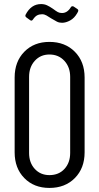

<svg xmlns="http://www.w3.org/2000/svg" viewBox="-20 -915 488 944"><path d="M52 -166V-534Q52 -612 99.5 -660.5Q147 -709 223 -709Q300 -709 348 -660.5Q396 -612 396 -534V-166Q396 -88 348 -39.5Q300 9 223 9Q147 9 99.5 -39.5Q52 -88 52 -166ZM325 -163V-537Q325 -585 296.5 -616Q268 -647 223 -647Q179 -647 151 -616Q123 -585 123 -537V-163Q123 -115 151 -84.5Q179 -54 223 -54Q269 -54 297 -84.5Q325 -115 325 -163ZM231 -825Q219 -833 208.5 -839Q198 -845 187 -845Q173 -845 162.5 -839.5Q152 -834 142 -819Q136 -810 128 -816L110 -829Q102 -835 106 -843Q133 -895 182 -895Q198 -895 211 -889Q224 -883 240 -872Q256 -860 264.5 -855.5Q273 -851 285 -851Q311 -851 328 -879Q330 -883 334 -884Q338 -885 342 -883L360 -871Q365 -868 365 -863Q365 -859 360 -851Q346 -826 325 -814.5Q304 -803 285 -803Q271 -803 260 -808.5Q249 -814 231 -825Z"/></svg>

Font: Barlow Condensed
Style: Regular
Weight: 400
Width: 3
Designer: Jeremy Tribby
Foundry: Tribby Type
Version: Version 1.500